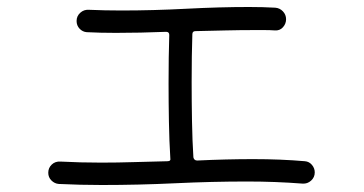

<svg xmlns="http://www.w3.org/2000/svg" viewBox="-20 -599 1040 549"><path d="M148 -73Q136 -74 127 -83Q118 -92 118 -105Q118 -119 128 -128.5Q138 -138 153 -137Q210 -134 269 -134Q316 -134 363.5 -135.5Q411 -137 459 -138Q469 -138 467 -147Q464 -195 463 -251Q462 -307 462 -361Q462 -399 462.5 -434.5Q463 -470 464 -499Q464 -508 455 -508Q380 -505 311 -505Q289 -505 268 -505.5Q247 -506 228 -507Q216 -508 207.5 -517Q199 -526 199 -539Q199 -553 209.5 -562.5Q220 -572 234 -571Q257 -570 280 -569.5Q303 -569 327 -569Q418 -569 513 -574Q608 -579 692 -579Q712 -579 731 -578.5Q750 -578 767 -577Q780 -576 789 -566.5Q798 -557 798 -544Q798 -531 789 -521Q780 -511 766 -512Q752 -513 737 -513Q722 -513 705 -513Q667 -513 625 -512Q583 -511 539 -510Q530 -510 530 -501Q529 -473 528.5 -437.5Q528 -402 528 -364Q528 -309 529 -252.5Q530 -196 533 -149Q535 -140 544 -140Q585 -142 625.5 -143Q666 -144 704 -144Q783 -144 852 -138Q864 -137 872 -127.5Q880 -118 880 -106Q880 -92 869.5 -82.5Q859 -73 845 -74Q767 -80 687 -80Q586 -80 481 -75Q376 -70 271 -70Q210 -70 148 -73Z"/></svg>

Font: Kiwi Maru Light
Style: Regular
Weight: 300
Designer: Hiroki-Chan
Version: Version 1.100